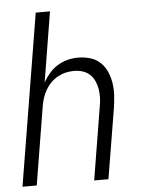

<svg xmlns="http://www.w3.org/2000/svg" viewBox="-53 -777 605 819"><g transform="rotate(-5 250.0 -367.5)"><path d="M10 0 131 -735H192L143 -435Q154 -455 170 -473.5Q186 -492 206.5 -504.5Q227 -517 249.5 -522.5Q272 -528 294 -528Q321 -528 346 -520.5Q371 -513 389 -496Q407 -479 417 -456Q427 -433 431 -407.5Q435 -382 433.5 -355.5Q432 -329 428 -302L378 0H317L368 -311Q372 -331 372.5 -350Q373 -369 370 -387Q367 -405 359.5 -421.5Q352 -438 339 -450Q326 -462 308.5 -467.5Q291 -473 271 -473Q254 -473 236.5 -469Q219 -465 202.5 -456Q186 -447 172.5 -433.5Q159 -420 149.5 -403.5Q140 -387 134.5 -370Q129 -353 126 -335L71 0Z"/></g></svg>

Font: Iosevka Light
Style: Italic
Weight: 300
Italic angle: -9°
Monospace: yes
Designer: Belleve Invis
Foundry: Belleve Invis
Version: Version 32.5.0; ttfautohint (v1.8.4)